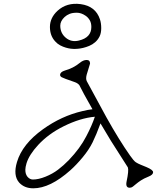

<svg xmlns="http://www.w3.org/2000/svg" viewBox="-20 -993 829 1014"><path d="M665 -1.5Q642.1 -1.5 648.4 -33.7Q661.1 -93.3 655.3 -108.9L565.4 -250Q539.6 -291.5 510.7 -341.3Q488.3 -280.3 469 -241.2Q449.7 -202.1 416.5 -162.1Q383.3 -122.1 351.6 -93.8Q244.6 1.5 155.8 1.5Q108.9 1.5 81.1 -28.8Q48.3 -66.4 69.8 -137.7Q98.1 -232.4 206.5 -310.1Q304.2 -380.4 415 -406.2Q444.8 -413.6 468.3 -416Q415 -509.8 398.9 -543.5Q390.1 -554.2 374 -559.6Q314 -580.1 305.7 -585.2Q297.4 -590.3 297.4 -597.2Q297.4 -612.8 322.8 -620.6Q366.7 -632.8 400.4 -660.2Q419.4 -676.3 437.5 -676.3Q455.6 -676.3 455.6 -657.2L437.5 -597.7Q432.1 -576.2 438.5 -564L542 -373.5Q609.4 -252.9 666.5 -171.9Q686.5 -143.1 697.5 -136Q708.5 -128.9 724.1 -122.6Q739.7 -116.2 753.9 -110.4Q788.6 -95.7 788.6 -83.5Q788.6 -69.8 763.9 -60.1Q739.3 -50.3 723.9 -40Q708.5 -29.8 698.5 -21.2Q688.5 -12.7 681.2 -7.1Q673.8 -1.5 665 -1.5ZM120.1 -130.9Q113.8 -109.4 113.8 -96.7Q113.8 -84 116.7 -75.2Q119.6 -66.4 125 -59.6Q137.7 -44.9 153.8 -44.9Q183.1 -44.9 220.2 -59.8Q257.3 -74.7 286.6 -96.9Q315.9 -119.1 343.8 -147.9Q403.3 -210 436 -273.9Q465.3 -329.6 481 -376.5Q403.8 -369.6 316.4 -326.2Q236.3 -286.6 181.6 -227.5Q134.3 -176.3 120.1 -130.9ZM271.5 -774.4Q243.7 -804.2 243.7 -850.6Q243.7 -898.4 283.2 -935.5Q332.5 -981 406.2 -971.2Q484.9 -960.4 507.8 -891.1Q514.6 -870.6 514.6 -844.2Q514.6 -817.9 505.6 -800Q496.6 -782.2 482.4 -770Q468.3 -757.8 451.4 -750.7Q434.6 -743.7 418.7 -740Q402.8 -736.3 390.4 -735.4Q377.9 -734.4 372.1 -734.4Q366.2 -734.4 354 -735.8Q341.8 -737.3 327.4 -741.5Q313 -745.6 298.1 -753.4Q283.2 -761.2 271.5 -774.4ZM462.4 -850.6Q462.4 -872.6 453.4 -887.2Q444.3 -901.9 431.6 -910.2Q408.7 -925.8 385.7 -925.8Q362.8 -925.8 347.7 -919.7Q332.5 -913.6 321.3 -903.3Q298.3 -881.8 298.3 -857.4Q298.3 -817.9 327.6 -793.5Q356.9 -769 396.5 -778.8Q462.4 -794.4 462.4 -850.6Z"/></svg>

Font: Snowburst One
Style: Regular
Weight: 400
Designer: Annet Stirling
Foundry: Annet Stirling
Version: Version 1.001